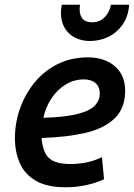

<svg xmlns="http://www.w3.org/2000/svg" viewBox="-20 -777 565 810"><path d="M256 13Q178 13 131 -14.5Q84 -42 63.5 -89Q43 -136 43 -194Q43 -259 64.5 -319.5Q86 -380 126 -429Q166 -478 223 -506.5Q280 -535 351 -535Q421 -535 464.5 -497.5Q508 -460 508 -394Q508 -320 463 -277Q418 -234 338.5 -216Q259 -198 156 -195Q156 -193 156 -191Q156 -189 156 -187Q160 -153 171.5 -130Q183 -107 209 -96Q235 -85 278 -85Q311 -85 345.5 -92Q380 -99 410 -114L419 -21Q388 -6 345.5 3.5Q303 13 256 13ZM163 -280Q259 -283 310.5 -297Q362 -311 381.5 -333Q401 -355 401 -381Q401 -411 383 -426.5Q365 -442 334 -442Q292 -442 257 -420.5Q222 -399 197.5 -362.5Q173 -326 163 -280ZM359 -604Q325 -604 297 -618Q269 -632 253 -659Q237 -686 237 -723Q237 -731 238 -739.5Q239 -748 241 -757H318Q317 -752 316.5 -747.5Q316 -743 316 -738Q316 -712 328.5 -697.5Q341 -683 369 -683Q393 -683 409 -694Q425 -705 435 -722Q445 -739 448 -757H525Q521 -706 496.5 -672Q472 -638 436 -621Q400 -604 359 -604Z"/></svg>

Font: Ubuntu Sans SemiBold
Style: Italic
Weight: 600
Italic angle: -13.5°
Designer: Dalton Maag Ltd
Foundry: Dalton Maag Ltd
Version: Version 1.006